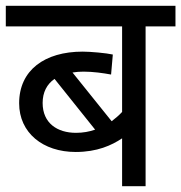

<svg xmlns="http://www.w3.org/2000/svg" viewBox="-20 -642 625 662"><path d="M585 -551V-622H0V-551H401V-256C391 -245 378 -234 365 -224L230 -392C242 -394 255 -395 268 -395C301 -395 336 -390 363 -385L369 -454C347 -459 292 -464 265 -464C134 -464 46 -400 46 -286C46 -184 128 -118 241 -118C315 -118 365 -141 401 -165V0H482V-551ZM127 -287C127 -324 142 -352 168 -370L308 -195C288 -188 266 -184 242 -184C178 -184 127 -217 127 -287Z"/></svg>

Font: Noto Sans Devanagari UI
Style: Regular
Weight: 400
Designer: Jelle Bosma - Monotype Design Team
Foundry: Monotype Imaging Inc.
Version: Version 2.003